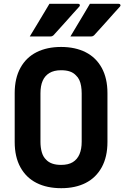

<svg xmlns="http://www.w3.org/2000/svg" viewBox="-20 -966 651 1006"><path d="M239 -946Q276 -946 297.5 -946Q319 -946 338.5 -946Q358 -946 390 -946Q396 -946 398 -941.5Q400 -937 396 -932Q377 -911 362.5 -895Q348 -879 334.5 -863.5Q321 -848 303.5 -829Q286 -810 260 -781Q258 -779 254 -777Q250 -775 244 -775Q217 -775 199.5 -775Q182 -775 168 -775Q154 -775 136 -775Q155 -806 171.5 -833.5Q188 -861 204.5 -888.5Q221 -916 239 -946ZM451 -946Q489 -946 510.5 -946Q532 -946 551.5 -946Q571 -946 602 -946Q608 -946 610.5 -941.5Q613 -937 609 -932Q590 -911 575.5 -895Q561 -879 547.5 -863.5Q534 -848 516.5 -829Q499 -810 473 -781Q471 -779 467 -777Q463 -775 457 -775Q429 -775 411.5 -775Q394 -775 380 -775Q366 -775 349 -775Q368 -806 384 -833.5Q400 -861 417 -888.5Q434 -916 451 -946ZM300 -720Q374 -720 428.5 -692.5Q483 -665 513 -610.5Q543 -556 543 -478V-222Q543 -144 513 -89.5Q483 -35 429 -7.5Q375 20 301 20Q226 20 171.5 -7.5Q117 -35 87 -89.5Q57 -144 57 -222V-478Q57 -556 87 -610.5Q117 -665 171.5 -692.5Q226 -720 300 -720ZM192 -223Q192 -193 199 -168.5Q206 -144 222 -129Q234 -116 253.5 -109Q273 -102 300 -102Q338 -102 361.5 -116.5Q385 -131 396.5 -158Q408 -185 408 -223V-477Q408 -497 405 -515Q402 -533 395.5 -547Q389 -561 378 -571Q365 -585 346 -591.5Q327 -598 300 -598Q263 -598 239 -583.5Q215 -569 203.5 -542.5Q192 -516 192 -477Z"/></svg>

Font: RecMonoLinear Nerd Font Mono
Style: Bold
Weight: 700
Monospace: yes
Version: Version 1.085; ttfautohint (v1.8.4.7-5d5b);Nerd Fonts 3.2.1